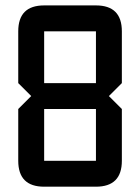

<svg xmlns="http://www.w3.org/2000/svg" viewBox="-20 -704 528 724"><path d="M48.8 -585.9Q48.8 -683.6 146.5 -683.6H341.8Q439.5 -683.6 439.5 -585.9V-390.6L390.6 -341.8L439.5 -293V-97.7Q439.5 0 341.8 0H146.5Q48.8 0 48.8 -97.7V-293L97.7 -341.8L48.8 -390.6ZM146.5 -585.9V-390.6H341.8V-585.9ZM341.8 -293H146.5V-97.7H341.8Z"/></svg>

Font: BabelStone Runic Beorhtnoth
Style: Regular
Weight: 400
Designer: Andrew West
Foundry: BabelStone
Version: Version 7.004;November 9, 2023